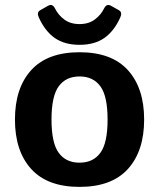

<svg xmlns="http://www.w3.org/2000/svg" viewBox="-20 -729 629 759"><path d="M133.8 -659.2Q124 -680.2 138.7 -688.5L169.9 -706.1Q187.5 -715.8 197.3 -695.8Q210 -669.9 234.1 -651.9Q258.3 -633.8 294.4 -633.8Q330.6 -633.8 354.7 -651.9Q378.9 -669.9 391.6 -695.8Q401.4 -715.8 418.9 -706.1L450.2 -688.5Q464.8 -680.2 455.1 -659.2Q430.7 -605.5 392.1 -578.6Q353.5 -551.8 294.4 -551.8Q235.4 -551.8 196.8 -578.6Q158.2 -605.5 133.8 -659.2ZM39.1 -256.3Q39.1 -380.9 103.3 -451.7Q167.5 -522.5 294.4 -522.5Q421.4 -522.5 485.6 -451.7Q549.8 -380.9 549.8 -256.3Q549.8 -131.8 485.6 -61Q421.4 9.8 294.4 9.8Q167.5 9.8 103.3 -61Q39.1 -131.8 39.1 -256.3ZM183.6 -256.3Q183.6 -163.6 212.2 -124.8Q240.7 -85.9 294.4 -85.9Q348.1 -85.9 376.7 -124.8Q405.3 -163.6 405.3 -256.3Q405.3 -349.1 376.7 -387.9Q348.1 -426.8 294.4 -426.8Q240.7 -426.8 212.2 -387.9Q183.6 -349.1 183.6 -256.3Z"/></svg>

Font: Istok Web
Style: Bold
Weight: 700
Designer: Andrey V. Panov
Foundry: Andrey V. Panov
Version: Version 1.0.2g